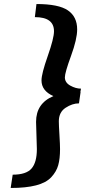

<svg xmlns="http://www.w3.org/2000/svg" viewBox="-20 -768 446 953"><path d="M43 99Q110 99 136.5 68.5Q163 38 163 -28Q163 -48 161 -96Q159 -144 159 -163Q159 -255 245 -291Q186 -317 186 -369Q186 -402 217 -490Q248 -578 248 -613Q248 -683 153 -683L161 -748Q271 -748 317 -716.5Q363 -685 363 -622Q363 -574 332.5 -490.5Q302 -407 302 -384Q302 -358 329 -343Q356 -328 382 -328L379 -311H380L372 -255Q339 -255 305.5 -233Q272 -211 272 -166Q272 -148 275 -99Q278 -50 278 -28Q278 20 269 52Q260 84 234.5 111.5Q209 139 159 152Q109 165 33 165Z"/></svg>

Font: Arsenal
Style: Bold Italic
Weight: 700
Italic angle: -9.10001°
Designer: Andrij Shevchenko
Foundry: Stairsfor
Version: Version 2.001;PS 002.001;hotconv 1.0.88;makeotf.lib2.5.64775